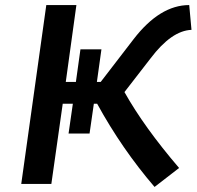

<svg xmlns="http://www.w3.org/2000/svg" viewBox="-20 -727 777 759"><path d="M591 12 688 -63Q550 -224 472 -363L575 -496Q658 -606 737 -609L728 -707Q612 -707 508 -572L378 -403H363L381 -532H298L280 -403H240L282 -707H163L64 0H183L228 -317H268L251 -199H334L351 -317H364Q462 -138 591 12Z"/></svg>

Font: Brisa Sans Medium
Style: Italic
Weight: 600
Italic angle: -8°
Designer: Dalton Maag Ltd
Foundry: Dalton Maag Ltd
Version: Version 1.101;July 10, 2019;FontCreator 11.5.0.2425 64-bit